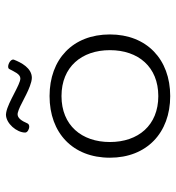

<svg xmlns="http://www.w3.org/2000/svg" viewBox="6 -590 592 645"><g transform="rotate(-90 302.5 -267.0)"><path d="M240.7 -543.5C210.9 -543.5 180.2 -507.3 180.2 -479C180.2 -471.2 191.4 -465.3 200.2 -465.3C205.1 -465.3 209 -467.3 210.9 -471.2C219.7 -491.7 229 -504.4 241.7 -504.4C243.2 -504.4 244.6 -504.4 246.1 -503.9C272 -498 312.5 -468.3 350.6 -458.5C355 -457.5 359.9 -456.5 363.8 -456.5C397 -456.5 415.5 -492.2 425.3 -517.6C427.2 -526.9 412.1 -536.1 401.9 -536.1C398.4 -536.1 395 -535.2 393.6 -532.2C384.8 -516.1 377 -495.1 361.8 -495.1C341.3 -495.1 282.7 -536.1 248.5 -542.5C245.6 -543 243.2 -543.5 240.7 -543.5ZM302.7 -397C179.2 -397 95.7 -319.3 95.7 -194.3C95.7 -70.8 179.2 8.3 302.7 8.3C426.3 8.3 509.8 -70.8 509.8 -194.3C509.8 -319.3 426.3 -397 302.7 -397ZM302.7 -31.7C204.6 -31.7 148.4 -99.1 148.4 -194.3C148.4 -289.1 204.6 -356.9 302.7 -356.9C400.9 -356.9 457 -289.1 457 -194.3C457 -99.1 400.9 -31.7 302.7 -31.7Z"/></g></svg>

Font: Cutive Mono
Style: Regular
Weight: 400
Monospace: yes
Designer: Vernon Adams
Foundry: Vernon Adams
Version: Version 1.002